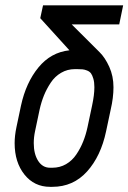

<svg xmlns="http://www.w3.org/2000/svg" viewBox="-20 -704 492 736"><path d="M275.9 -439H267.1Q238.3 -439 214.4 -425Q190.4 -411.1 174.6 -387.2Q158.7 -363.3 148.4 -337.9Q138.2 -312.5 131.8 -283.7L114.3 -200.7Q109.4 -177.7 109.4 -155.3Q109.4 -113.8 126.2 -87.4Q143.1 -61 171.9 -61H180.7Q209.5 -61 233.2 -74.7Q256.8 -88.4 272.7 -112.1Q288.6 -135.7 298.8 -161.4Q309.1 -187 315.4 -216.3L333 -299.3Q341.8 -340.3 341.8 -369.6Q341.8 -388.7 337.9 -402.1Q334 -415.5 328.9 -422.6Q323.7 -429.7 314 -433.6Q304.2 -437.5 296.4 -438.2Q288.6 -439 275.9 -439ZM145 -683.6H452.1L437 -610.4H254.9L361.3 -504.4Q382.8 -483.4 398.9 -447.8Q415 -412.1 415 -369.6Q415 -329.6 404.3 -283.7L386.7 -200.7Q366.7 -105.5 313.7 -46.6Q260.7 12.2 180.7 12.2H171.9Q111.3 12.2 73.7 -34.9Q36.1 -82 36.1 -155.3Q36.1 -183.6 43 -216.3L60.5 -299.3Q79.6 -387.2 127.2 -445.3Q174.8 -503.4 246.1 -511.2L134.3 -634.3Z"/></svg>

Font: Anka/Coder Narrow
Style: Italic
Weight: 400
Width: 3
Italic angle: -12°
Monospace: yes
Version: Version 001.100